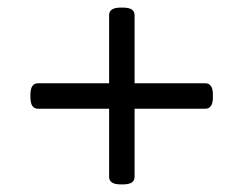

<svg xmlns="http://www.w3.org/2000/svg" viewBox="-20 -483 640 505"><path d="M297 2Q267 2 267 -18V-197H80Q60 -197 60 -227V-234Q60 -264 80 -264H267V-443Q267 -463 297 -463H304Q334 -463 334 -443V-264H520Q540 -264 540 -234V-227Q540 -197 520 -197H334V-18Q334 2 304 2Z"/></svg>

Font: Asap Expanded
Style: Regular
Weight: 400
Width: 7
Designer: Pablo Cosgaya
Foundry: Omnibus-Type
Version: Version 3.001; ttfautohint (v1.8.4.7-5d5b)